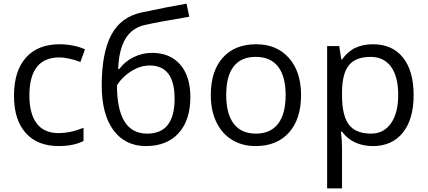

<svg xmlns="http://www.w3.org/2000/svg" viewBox="-20 -786 2329 1046"><path d="M299.8 9.8Q183.6 9.8 119.9 -61.8Q56.2 -133.3 56.2 -264.2Q56.2 -398.4 120.8 -471.7Q185.5 -544.9 305.2 -544.9Q343.8 -544.9 382.3 -536.6Q420.9 -528.3 442.9 -517.1L418 -448.2Q391.1 -459 359.4 -466.1Q327.6 -473.1 303.2 -473.1Q140.1 -473.1 140.1 -265.1Q140.1 -166.5 179.9 -113.8Q219.7 -61 297.9 -61Q364.7 -61 435.1 -89.8V-18.1Q381.3 9.8 299.8 9.8Z M534.2 -320.8Q534.2 -496.6 585.9 -595Q637.7 -693.4 750 -717.8Q889.6 -747.6 996.1 -766.1L1011.2 -694.8Q841.8 -666.5 769 -649.9Q698.2 -633.8 662.8 -573.7Q627.4 -513.7 624 -410.2H629.9Q660.2 -451.2 708 -474.6Q755.9 -498 808.1 -498Q906.7 -498 961.9 -434.1Q1017.1 -370.1 1017.1 -256.8Q1017.1 -131.3 953.1 -60.8Q889.2 9.8 774.9 9.8Q662.1 9.8 598.1 -76.7Q534.2 -163.1 534.2 -320.8ZM782.2 -58.1Q931.2 -58.1 931.2 -248Q931.2 -429.2 795.9 -429.2Q758.8 -429.2 724.4 -413.8Q689.9 -398.4 661.4 -373Q632.8 -347.7 617.2 -320.8Q617.2 -192.4 657.7 -125.2Q698.2 -58.1 782.2 -58.1Z M1620.1 -268.1Q1620.1 -137.2 1554.2 -63.7Q1488.3 9.8 1372.1 9.8Q1300.3 9.8 1244.6 -23.9Q1189 -57.6 1158.7 -120.6Q1128.4 -183.6 1128.4 -268.1Q1128.4 -398.9 1193.8 -471.9Q1259.3 -544.9 1375.5 -544.9Q1487.8 -544.9 1554 -470.2Q1620.1 -395.5 1620.1 -268.1ZM1212.4 -268.1Q1212.4 -165.5 1253.4 -111.8Q1294.4 -58.1 1374 -58.1Q1453.6 -58.1 1494.9 -111.6Q1536.1 -165 1536.1 -268.1Q1536.1 -370.1 1494.9 -423.1Q1453.6 -476.1 1373 -476.1Q1293.5 -476.1 1252.9 -423.8Q1212.4 -371.6 1212.4 -268.1Z M2011.2 9.8Q1959 9.8 1915.8 -9.5Q1872.6 -28.8 1843.3 -68.8H1837.4Q1843.3 -22 1843.3 20V240.2H1762.2V-535.2H1828.1L1839.4 -461.9H1843.3Q1874.5 -505.9 1916 -525.4Q1957.5 -544.9 2011.2 -544.9Q2117.7 -544.9 2175.5 -472.2Q2233.4 -399.4 2233.4 -268.1Q2233.4 -136.2 2174.6 -63.2Q2115.7 9.8 2011.2 9.8ZM1999.5 -476.1Q1917.5 -476.1 1880.9 -430.7Q1844.2 -385.3 1843.3 -286.1V-268.1Q1843.3 -155.3 1880.9 -106.7Q1918.5 -58.1 2001.5 -58.1Q2070.8 -58.1 2110.1 -114.3Q2149.4 -170.4 2149.4 -269Q2149.4 -369.1 2110.1 -422.6Q2070.8 -476.1 1999.5 -476.1Z"/></svg>

Font: f06597129
Style: Regular
Weight: 400
Foundry: Ascender Corporation
Version: Version 1.10